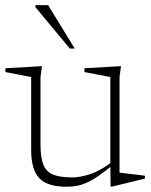

<svg xmlns="http://www.w3.org/2000/svg" viewBox="-22 -700 575 730"><path d="M132 -150.5Q132 -101.5 142.8 -74.2Q153.5 -47 179.8 -36.2Q206 -25.5 252.5 -25.5Q281 -25.5 318.8 -37.2Q356.5 -49 401.5 -82.5L409.5 -75Q376.5 -47.5 351.5 -30.5Q326.5 -13.5 306.2 -4.8Q286 4 268 7Q250 10 231 10Q157.5 10 127 -23Q96.5 -56 96.5 -129V-407L-1.5 -426V-440.5L137.5 -448.5L132 -407ZM398.5 9.5 397.5 -71.5V-407L299 -426V-440.5L438 -448.5L432.5 -407V-43.5Q437 -43 449.5 -41.5Q462 -40 477.5 -38.2Q493 -36.5 507 -34.8Q521 -33 529 -32V-21L404 9.5ZM262 -515.5H243.5L112.5 -673V-680.5H161Z"/></svg>

Font: Newsreader 16pt 16pt ExtraLight
Style: Regular
Weight: 250
Version: Version 1.003